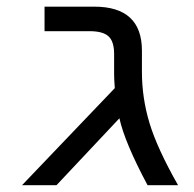

<svg xmlns="http://www.w3.org/2000/svg" viewBox="-20 -544 572 566"><path d="M398.4 -332Q398.4 -254.9 420.9 -180.7Q443.4 -106.4 504.9 2H415Q347.7 -124 332 -195.3L146.5 2H44.9L318.4 -284.2Q316.4 -311.5 316.4 -325.2V-384.8Q316.4 -421.9 299.8 -437Q283.2 -452.1 244.1 -452.1H111.3V-524.4H257.8Q398.4 -524.4 398.4 -394.5Z"/></svg>

Font: Nasu
Style: Regular
Weight: 400
Designer: Ryoko NISHIZUKA (kana &amp; ideographs); Paul D. Hunt (Latin, Greek &amp; Cyrillic); Wenlong ZHANG (bopomofo); Sandoll C
Version: Version 2014.1215